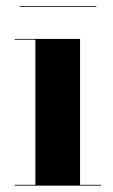

<svg xmlns="http://www.w3.org/2000/svg" viewBox="-20 -582 355 602"><path d="M231 -460V-2.5H296.5V0H26V-2.5H91V-457.5H26V-460ZM42 -560V-562.5H282V-560Z"/></svg>

Font: Bodoni Moda 72pt
Style: Bold
Weight: 700
Designer: Owen Earl
Foundry: indestructible type
Version: Version 2.004